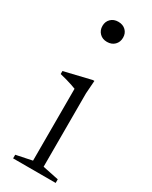

<svg xmlns="http://www.w3.org/2000/svg" viewBox="-189 -759 636 803"><g transform="rotate(30 129.0 -357.5)"><path d="M127.5 -618Q105.5 -618 91.8 -631.8Q78 -645.5 78 -667Q78 -688 91.8 -701.5Q105.5 -715 127.5 -715Q150 -715 163.8 -701.5Q177.5 -688 177.5 -667Q177.5 -645.5 163.8 -631.8Q150 -618 127.5 -618ZM164 -450.5 159.5 -388V-33.5L237 -17.5V0H31.5V-17.5L108.5 -33.5V-380.5Q103 -383 89.5 -387.5Q76 -392 59.5 -396.8Q43 -401.5 27.5 -405V-419.5L156.5 -450.5Z"/></g></svg>

Font: Newsreader 16pt Light
Style: Regular
Weight: 300
Designer: Hugues Gentile
Foundry: Production Type
Version: Version 1.003